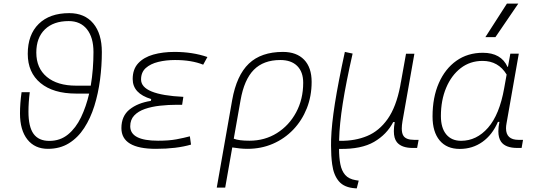

<svg xmlns="http://www.w3.org/2000/svg" viewBox="-20 -815 2970 1064"><path d="M245.6 9.8Q172.9 9.8 131.8 -42Q90.8 -93.8 90.8 -186.5Q90.8 -242.2 99.6 -304.2H145Q137.7 -248.5 137.7 -196.3Q137.7 -112.3 166 -73.2Q194.3 -34.2 253.4 -34.2Q313.5 -34.2 356.9 -69.8Q400.4 -105.5 429 -165Q457.5 -224.6 474.1 -296.4H401.9Q275.4 -296.4 204.6 -354.7Q133.8 -413.1 133.8 -516.6Q133.8 -623 194.6 -682.6Q255.4 -742.2 363.8 -742.2Q449.2 -742.2 496.8 -685.3Q544.4 -628.4 544.4 -526.4Q544.4 -450.2 534.4 -373.5Q524.4 -296.9 502.9 -228Q481.4 -159.2 446.5 -105.5Q411.6 -51.8 361.8 -21Q312 9.8 245.6 9.8ZM482.9 -340.3Q490.7 -386.7 494.4 -434.1Q498 -481.4 498 -526.4Q498 -607.4 461.9 -652.8Q425.8 -698.2 360.8 -698.2Q276.4 -698.2 228.8 -652.1Q181.2 -606 181.2 -523.4Q181.2 -437.5 239.5 -388.9Q297.9 -340.3 401.9 -340.3Z M844.2 9.8Q652.8 9.8 652.8 -105Q652.8 -171.9 698 -208.3Q743.2 -244.6 815.9 -255.9L817.9 -266.1Q715.3 -296.9 715.3 -377Q715.3 -431.6 746.1 -464.6Q776.9 -497.6 829.3 -512.5Q881.8 -527.3 946.8 -527.3Q1047.9 -527.3 1129.4 -499L1106 -456.5Q1042 -482.4 949.7 -482.4Q899.9 -482.4 856.9 -471.9Q814 -461.4 787.8 -438Q761.7 -414.6 761.7 -374.5Q761.7 -289.6 996.1 -278.3L989.3 -234.4H961.4Q913.1 -234.4 866.7 -229.2Q820.3 -224.1 783 -211.2Q745.6 -198.2 723.6 -174.8Q701.7 -151.4 701.7 -115.2Q701.7 -35.2 856 -35.2Q916.5 -35.2 958 -43Q999.5 -50.8 1032.2 -59.6L1038.6 -13.7Q958.5 9.8 844.2 9.8Z M1547.9 -527.3Q1623.5 -527.3 1665.3 -484.1Q1707 -440.9 1707 -361.3Q1707 -282.2 1680.2 -214.6Q1653.3 -147 1605.2 -96.7Q1557.1 -46.4 1492.4 -18.3Q1427.7 9.8 1351.6 9.8Q1330.1 9.8 1309.3 7.6Q1288.6 5.4 1267.1 2L1228 224.6H1181.2L1266.6 -260.3Q1291 -397.5 1359.1 -462.4Q1427.2 -527.3 1547.9 -527.3ZM1275.4 -46.4Q1303.7 -35.2 1362.3 -35.2Q1447.3 -35.2 1514.6 -77.4Q1582 -119.6 1621.1 -192.4Q1660.2 -265.1 1660.2 -356.4Q1660.2 -416.5 1627 -449.5Q1593.8 -482.4 1533.2 -482.4Q1440.4 -482.4 1386.7 -428.2Q1333 -374 1313 -259.3Z M1957 229 1949.2 228.5Q1887.7 224.6 1858.2 189.9Q1828.6 155.3 1820.8 95.7Q1814.5 49.8 1814.5 -7.8Q1814.5 -24.4 1814.9 -42.5Q1817.4 -124 1835.9 -241.7Q1854.5 -359.4 1891.1 -527.3L1934.1 -518.1Q1897.5 -356.9 1879.4 -241.5Q1861.3 -126 1859.4 -42Q1859.4 -38.1 1859.4 -34.7H1866.7Q1947.8 -33.7 2014.4 -61.3Q2081.1 -88.9 2128.2 -155.5Q2175.3 -222.2 2197.8 -337.9L2201.2 -357.9Q2201.7 -358.9 2201.7 -359.9V-359.4L2230 -517.1H2276.4L2210.4 -143.1Q2206.5 -120.1 2206.5 -103Q2206.5 -76.7 2215.3 -63Q2229.5 -40 2275.4 -40H2299.8L2291.5 4.9H2267.6Q2205.1 4.9 2179.2 -27.3Q2162.6 -48.3 2162.6 -88.4Q2162.6 -110.8 2167.5 -138.7H2159.2Q2123.5 -69.8 2053 -28.8Q1982.4 12.2 1861.8 10.3H1858.9Q1858.9 57.6 1866 94.5Q1873 131.3 1892.8 154.3Q1912.6 177.2 1952.1 183.6L1967.8 186Z M2794.9 -444.3 2808.1 -517.6H2855L2787.1 -131.8Q2784.2 -116.7 2784.2 -104Q2784.2 -40 2853.5 -40H2878.4L2870.6 4.9H2847.2Q2780.3 4.9 2756.3 -30.3Q2741.7 -51.8 2741.7 -87.9Q2741.7 -110.8 2747.6 -139.6H2739.3Q2708.5 -67.9 2653.6 -28.8Q2598.6 10.3 2527.8 10.3Q2455.6 10.3 2416.3 -36.9Q2377 -84 2377 -169.4Q2377 -275.4 2411.9 -354.7Q2446.8 -434.1 2509.3 -478.3Q2571.8 -522.5 2655.8 -522.5Q2757.3 -522.5 2792.5 -444.3ZM2654.3 -477.5Q2585 -477.5 2533.2 -437.5Q2481.4 -397.5 2452.4 -328.4Q2423.3 -259.3 2423.3 -171.9Q2423.3 -106 2452.9 -70.3Q2482.4 -34.7 2535.2 -34.7Q2621.1 -34.7 2684.6 -107.2Q2748 -179.7 2773.9 -325.7L2787.6 -401.9Q2741.7 -477.5 2654.3 -477.5ZM2669.9 -609.4 2789.1 -794.9H2852.1L2725.6 -609.4Z"/></svg>

Font: CaskaydiaCove NF ExtraLight
Style: Italic
Weight: 200
Italic angle: -10°
Designer: Aaron Bell
Foundry: Saja Typeworks
Version: Version 2111.001; VTT 6.35;Nerd Fonts 3.2.1